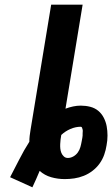

<svg xmlns="http://www.w3.org/2000/svg" viewBox="-20 -755 478 818"><path d="M23 0Q43 -38 62.5 -76.5Q82 -115 105 -151Q105 -164 106.5 -176.5Q108 -189 110 -201L198 -735H332L259 -292Q275 -298 291.5 -301.5Q308 -305 324 -305Q345 -305 364.5 -300Q384 -295 398.5 -283Q413 -271 422 -253.5Q431 -236 434.5 -217Q438 -198 438 -177.5Q438 -157 434 -136Q431 -116 424 -96Q417 -76 404.5 -58.5Q392 -41 374.5 -27.5Q357 -14 337 -6Q317 2 296.5 5Q276 8 256 8Q226 8 198 0Q170 -8 149 -27Q142 -10 134 8Q126 26 118 43ZM269 -82Q281 -82 292.5 -88.5Q304 -95 311.5 -105.5Q319 -116 322.5 -128.5Q326 -141 328 -153Q329 -157 329.5 -161Q330 -165 331 -169.5Q332 -174 332 -178Q332 -182 332 -186Q332 -190 332.5 -194.5Q333 -199 332 -203Q331 -207 329.5 -211Q328 -215 324 -215Q302 -215 280 -205.5Q258 -196 241 -180Q239 -170 238 -160.5Q237 -151 236.5 -141Q236 -131 237 -121.5Q238 -112 241.5 -103.5Q245 -95 252 -88.5Q259 -82 269 -82Z"/></svg>

Font: Iosevka Aile Extrabold
Style: Italic
Weight: 800
Italic angle: -9°
Designer: Belleve Invis
Foundry: Belleve Invis
Version: Version 31.1.0; ttfautohint (v1.8.4)